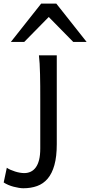

<svg xmlns="http://www.w3.org/2000/svg" viewBox="-113 -801 494 1051"><path d="M197.8 -12.2Q197.8 56.2 184.8 102.5Q171.9 148.9 147.9 177Q124 205.1 90.1 217.3Q56.2 229.5 14.6 229.5Q4.4 229.5 -9.5 227.3Q-23.4 225.1 -38.3 221.2Q-53.2 217.3 -67.6 211.2Q-82 205.1 -92.8 197.8L-75.7 117.2Q-67.9 123 -55.7 128.4Q-43.5 133.8 -30.3 137.9Q-17.1 142.1 -3.9 144.3Q9.3 146.5 19.5 146.5Q39.1 146.5 55.2 138.9Q71.3 131.3 83 115.2Q94.7 99.1 101.1 73.7Q107.4 48.3 107.4 12.2V-258.8Q107.4 -294.4 107.2 -329.1Q106.9 -363.8 106.2 -394.8Q105.5 -425.8 104 -452.4Q102.5 -479 100.1 -498H197.8ZM-53.7 -571.3 112.3 -781.2H195.3L361.3 -571.3H288.1L153.8 -708L19.5 -571.3Z"/></svg>

Font: Andika Phon
Style: Regular
Weight: 400
Designer: Victor Gaultney, Annie Olsen, Julie Remington, Don Collingsworth, Eric Hays, Becca Hirsbrunner
Foundry: SIL International
Version: Version 5.000